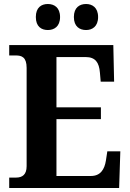

<svg xmlns="http://www.w3.org/2000/svg" viewBox="-20 -939 650 959"><path d="M410 -789C440 -789 470 -806 470 -854C470 -902 440 -919 410 -919C378 -919 349 -902 349 -854C349 -806 378 -789 410 -789ZM219 -789C250 -789 280 -806 280 -854C280 -902 250 -919 219 -919C187 -919 159 -902 159 -854C159 -806 187 -789 219 -789ZM26 0H575L581 -183H516L509 -137C502 -93 482 -60 434 -60H262V-344H484V-403H262V-654H408C457 -654 475 -626 479 -577L483 -531H550L546 -714H26V-662H59C88 -662 113 -654 113 -600V-109C113 -67 92 -52 60 -52H26Z"/></svg>

Font: Noto Serif Georgian SemiCondensed Bold
Style: Regular
Weight: 700
Width: 4
Designer: Monotype Design Team, Akaki Razmadze
Foundry: Google LLC
Version: Version 2.003